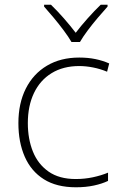

<svg xmlns="http://www.w3.org/2000/svg" viewBox="-20 -877 514 814"><path d="M302 -83Q220 -83 166 -117Q112 -151 85 -212.5Q58 -274 58 -355Q58 -439 89.5 -501.5Q121 -564 179 -598.5Q237 -633 316 -633Q353 -633 384.5 -626.5Q416 -620 443 -608L434 -573Q405 -585 374.5 -591Q344 -597 316 -597Q248 -597 199 -567Q150 -537 124 -482.5Q98 -428 98 -355Q98 -288 119.5 -234.5Q141 -181 186 -149.5Q231 -118 301 -118Q339 -118 374 -125.5Q409 -133 438 -145V-110Q413 -98 378.5 -90.5Q344 -83 302 -83ZM283 -699Q271 -720 250.5 -747.5Q230 -775 207.5 -802Q185 -829 167 -849V-857H196Q223 -831 251 -799Q279 -767 301 -738Q323 -767 351.5 -799Q380 -831 407 -857H436V-849Q418 -829 395 -802Q372 -775 351.5 -747.5Q331 -720 319 -699Z"/></svg>

Font: Noto Sans Kannada UI ExtraLight
Style: Regular
Weight: 200
Designer: Jelle Bosma - Monotype Design Team
Foundry: Monotype Imaging Inc.
Version: Version 2.005; ttfautohint (v1.8.4.7-5d5b)